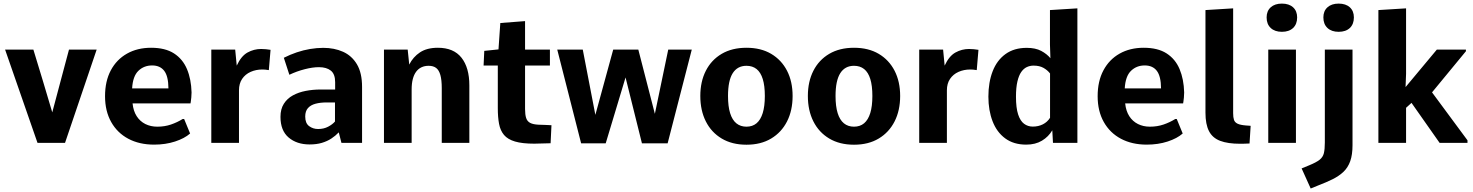

<svg xmlns="http://www.w3.org/2000/svg" viewBox="-20 -809 8338 1087"><path d="M192.4 0 8.8 -528.3H168.9Q195.8 -439.5 222.9 -350.8Q250 -262.2 275.9 -172.9Q299.8 -261.7 323.2 -350.6Q346.7 -439.5 370.6 -528.3H527.3L348.1 0Z M852.5 9.8Q769 9.8 706.5 -23.4Q644 -56.6 609.4 -118.4Q574.7 -180.2 574.7 -264.2Q574.7 -349.6 607.4 -410.9Q640.1 -472.2 699 -505.4Q757.8 -538.6 835.4 -538.6Q915.5 -538.6 965.1 -506.6Q1014.6 -474.6 1038.6 -417.7Q1062.5 -360.8 1064.5 -285.6Q1064.5 -270 1063 -256.6Q1061.5 -243.2 1060.3 -234.4Q1059.1 -225.6 1058.6 -223.6H730.5Q734.9 -180.7 753.7 -151.4Q772.5 -122.1 802.7 -106.9Q833 -91.8 870.6 -91.8Q912.1 -91.8 947.8 -104Q983.4 -116.2 1014.2 -135.3H1022.5L1056.2 -53.2Q1024.9 -25.4 970.9 -7.8Q917 9.8 852.5 9.8ZM728 -308.6H933.6Q933.1 -377.4 909.7 -408Q886.2 -438.5 841.3 -438.5Q794.9 -438.5 763.4 -408Q731.9 -377.4 728 -308.6Z M1176.3 0V-528.3H1311.5L1320.3 -437.5Q1345.2 -491.7 1381.3 -511.7Q1417.5 -531.7 1458.5 -531.7Q1472.2 -531.7 1485.4 -530.3Q1498.5 -528.8 1511.7 -526.9L1502 -412.1Q1491.2 -414.1 1481.4 -414.8Q1471.7 -415.5 1464.8 -415.5Q1429.2 -415.5 1398.9 -402.1Q1368.7 -388.7 1350.8 -362.3Q1333 -335.9 1333 -297.9V0Z M1732.9 8.8Q1660.2 8.8 1614 -30.5Q1567.9 -69.8 1567.9 -147.5Q1567.9 -191.4 1586.9 -221.4Q1606 -251.5 1638.2 -269Q1670.4 -286.6 1710.9 -294.4Q1751.5 -302.2 1793.9 -302.2H1877.4V-343.8Q1877.4 -389.6 1853 -409.2Q1828.6 -428.7 1785.6 -428.7Q1750 -428.7 1705.3 -417.2Q1660.6 -405.8 1618.2 -385.7L1586.9 -481.9Q1622.6 -500 1660.2 -512.7Q1697.8 -525.4 1735.8 -531.7Q1773.9 -538.1 1810.1 -538.1Q1872.6 -538.1 1922.1 -515.9Q1971.7 -493.7 2000.7 -445.1Q2029.8 -396.5 2029.8 -316.9V0H1913.1L1897.9 -59.6Q1879.4 -40 1856 -24.7Q1832.5 -9.3 1802.2 -0.2Q1772 8.8 1732.9 8.8ZM1780.8 -78.6Q1813 -78.6 1837.6 -91.6Q1862.3 -104.5 1876.5 -121.1V-229H1828.6Q1793.5 -229 1766.1 -221.7Q1738.8 -214.4 1723.4 -197Q1708 -179.7 1708 -149.4Q1708 -111.3 1730 -95Q1752 -78.6 1780.8 -78.6Z M2153.8 0V-528.3H2288.1L2296.9 -443.4Q2318.4 -486.3 2357.7 -512.5Q2397 -538.6 2459 -538.6Q2548.3 -538.6 2592.8 -482.2Q2637.2 -425.8 2637.2 -325.7V0H2481V-310.1Q2481 -356.4 2473.1 -384.3Q2465.3 -412.1 2449.2 -424.3Q2433.1 -436.5 2406.7 -436.5Q2384.3 -436.5 2366.5 -428.2Q2348.6 -419.9 2336.2 -403.3Q2323.7 -386.7 2317.1 -361.6Q2310.5 -336.4 2310.5 -302.7V0Z M3004.9 4.4Q2937 4.4 2895.8 -7.8Q2854.5 -20 2833.5 -44.9Q2812.5 -69.8 2805.4 -107.7Q2798.3 -145.5 2798.3 -196.3V-438H2717.8L2721.7 -521L2802.2 -529.3L2812.5 -678.7L2952.6 -689.5V-528.3H3093.3V-438H2952.6V-191.4Q2952.6 -160.2 2958.7 -141.1Q2964.8 -122.1 2981.4 -113.3Q2998 -104.5 3029.3 -103Q3047.4 -102.5 3065.7 -101.8Q3084 -101.1 3102.1 -100.1L3097.2 2Q3074.2 2.4 3051 3.2Q3027.8 3.9 3004.9 4.4Z M3270 2.4 3134.8 -528.3H3279.3L3350.6 -158.7L3451.7 -528.3H3593.8L3687.5 -164.6L3763.2 -528.3H3896.5L3759.8 2.4H3614.3L3521.5 -370.6L3409.2 2.4Z M4206.1 10.3Q4124.5 10.3 4065.9 -24.7Q4007.3 -59.6 3976.1 -121.6Q3944.8 -183.6 3944.8 -265.6Q3944.8 -347.2 3976.1 -408.4Q4007.3 -469.7 4065.9 -504.2Q4124.5 -538.6 4206.1 -538.6Q4287.6 -538.6 4345.9 -504.2Q4404.3 -469.7 4435.8 -408.4Q4467.3 -347.2 4467.3 -265.6Q4467.3 -183.6 4435.8 -121.6Q4404.3 -59.6 4345.9 -24.7Q4287.6 10.3 4206.1 10.3ZM4206.1 -91.8Q4240.2 -91.8 4263.2 -111.1Q4286.1 -130.4 4298.1 -168.9Q4310.1 -207.5 4310.1 -265.6Q4310.1 -323.7 4298.3 -361.6Q4286.6 -399.4 4263.4 -418Q4240.2 -436.5 4206.1 -436.5Q4154.8 -436.5 4128.2 -394.5Q4101.6 -352.5 4101.6 -265.6Q4101.6 -207 4113.5 -168.5Q4125.5 -129.9 4148.9 -110.8Q4172.4 -91.8 4206.1 -91.8Z M4814.9 10.3Q4733.4 10.3 4674.8 -24.7Q4616.2 -59.6 4585 -121.6Q4553.7 -183.6 4553.7 -265.6Q4553.7 -347.2 4585 -408.4Q4616.2 -469.7 4674.8 -504.2Q4733.4 -538.6 4814.9 -538.6Q4896.5 -538.6 4954.8 -504.2Q5013.2 -469.7 5044.7 -408.4Q5076.2 -347.2 5076.2 -265.6Q5076.2 -183.6 5044.7 -121.6Q5013.2 -59.6 4954.8 -24.7Q4896.5 10.3 4814.9 10.3ZM4814.9 -91.8Q4849.1 -91.8 4872.1 -111.1Q4895 -130.4 4907 -168.9Q4918.9 -207.5 4918.9 -265.6Q4918.9 -323.7 4907.2 -361.6Q4895.5 -399.4 4872.3 -418Q4849.1 -436.5 4814.9 -436.5Q4763.7 -436.5 4737.1 -394.5Q4710.4 -352.5 4710.4 -265.6Q4710.4 -207 4722.4 -168.5Q4734.4 -129.9 4757.8 -110.8Q4781.2 -91.8 4814.9 -91.8Z M5184.1 0V-528.3H5319.3L5328.1 -437.5Q5353 -491.7 5389.2 -511.7Q5425.3 -531.7 5466.3 -531.7Q5480 -531.7 5493.2 -530.3Q5506.3 -528.8 5519.5 -526.9L5509.8 -412.1Q5499 -414.1 5489.3 -414.8Q5479.5 -415.5 5472.7 -415.5Q5437 -415.5 5406.7 -402.1Q5376.5 -388.7 5358.6 -362.3Q5340.8 -335.9 5340.8 -297.9V0Z M5790 9.8Q5718.8 9.8 5670.9 -25.6Q5623 -61 5599.4 -122.6Q5575.7 -184.1 5575.7 -261.7Q5575.7 -343.3 5599.9 -405.5Q5624 -467.8 5672.6 -502.9Q5721.2 -538.1 5793 -538.1Q5842.3 -538.1 5874.8 -520.8Q5907.2 -503.4 5926.8 -479.5L5924.3 -557.1V-752L6079.6 -761.7V0H5941.4L5937.5 -71.3Q5916 -34.7 5878.9 -12.5Q5841.8 9.8 5790 9.8ZM5827.1 -92.3Q5858.9 -92.3 5884.3 -105.2Q5909.7 -118.2 5924.8 -142.1V-393.1Q5910.6 -411.6 5887.9 -424.6Q5865.2 -437.5 5831.5 -437.5Q5811 -437.5 5793.2 -429.2Q5775.4 -420.9 5761.7 -401.4Q5748 -381.8 5740 -347.7Q5731.9 -313.5 5731.9 -261.7Q5731.9 -198.2 5744.1 -161.1Q5756.3 -124 5777.8 -108.2Q5799.3 -92.3 5827.1 -92.3Z M6472.2 9.8Q6388.7 9.8 6326.2 -23.4Q6263.7 -56.6 6229 -118.4Q6194.3 -180.2 6194.3 -264.2Q6194.3 -349.6 6227.1 -410.9Q6259.8 -472.2 6318.6 -505.4Q6377.4 -538.6 6455.1 -538.6Q6535.2 -538.6 6584.7 -506.6Q6634.3 -474.6 6658.2 -417.7Q6682.1 -360.8 6684.1 -285.6Q6684.1 -270 6682.6 -256.6Q6681.2 -243.2 6679.9 -234.4Q6678.7 -225.6 6678.2 -223.6H6350.1Q6354.5 -180.7 6373.3 -151.4Q6392.1 -122.1 6422.4 -106.9Q6452.6 -91.8 6490.2 -91.8Q6531.7 -91.8 6567.4 -104Q6603 -116.2 6633.8 -135.3H6642.1L6675.8 -53.2Q6644.5 -25.4 6590.6 -7.8Q6536.6 9.8 6472.2 9.8ZM6347.7 -308.6H6553.2Q6552.7 -377.4 6529.3 -408Q6505.9 -438.5 6460.9 -438.5Q6414.6 -438.5 6383.1 -408Q6351.6 -377.4 6347.7 -308.6Z M7001 4.9Q6931.2 4.9 6887.7 -11.7Q6844.2 -28.3 6824.5 -66.9Q6804.7 -105.5 6804.7 -170.9V-752L6961.4 -761.7V-168Q6961.4 -144.5 6966.1 -130.4Q6970.7 -116.2 6986.6 -108.6Q7002.4 -101.1 7034.7 -98.6Q7041 -98.1 7047.6 -97.7Q7054.2 -97.2 7060.5 -96.7L7054.2 3.4Q7033.2 4.4 7021.7 4.6Q7010.3 4.9 7001 4.9Z M7160.2 0V-528.3H7316.9V0ZM7237.3 -628.9Q7197.3 -628.9 7174.1 -650.6Q7150.9 -672.4 7150.9 -710.4Q7150.9 -746.6 7174.1 -767.6Q7197.3 -788.6 7237.3 -788.6Q7277.8 -788.6 7300.8 -767.6Q7323.7 -746.6 7323.7 -710.4Q7323.7 -672.4 7300.8 -650.6Q7277.8 -628.9 7237.3 -628.9Z M7400.4 258.3 7349.1 144.5 7391.6 127Q7432.1 110.4 7450.9 95.5Q7469.7 80.6 7475.1 58.1Q7480.5 35.6 7480.5 -2.4V-528.3H7637.2V13.2Q7637.2 67.4 7624.3 103.5Q7611.3 139.6 7586.2 163.6Q7561 187.5 7524.7 205.6Q7488.3 223.6 7440.9 241.7ZM7558.6 -628.9Q7518.6 -628.9 7495.4 -650.6Q7472.2 -672.4 7472.2 -710.4Q7472.2 -746.6 7495.4 -767.6Q7518.6 -788.6 7558.6 -788.6Q7599.1 -788.6 7622.1 -767.6Q7645 -746.6 7645 -710.4Q7645 -672.4 7622.1 -650.6Q7599.1 -628.9 7558.6 -628.9Z M7783.7 0V-752L7940.4 -761.7V-391.1L7937.5 -315.9L8114.7 -528.3H8279.3V-519L8087.4 -286.1L8288.1 -14.6V0H8130.4L7971.2 -226.6L7940.4 -198.7V0Z"/></svg>

Font: Comme
Style: Bold
Weight: 700
Version: Version 1.000;gftools[0.9.27]